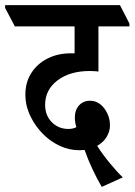

<svg xmlns="http://www.w3.org/2000/svg" viewBox="-68 -644 525 749"><path d="M329 85Q311 55 293 16.5Q275 -22 262 -59Q252 -58 241 -58Q203 -58 167.5 -74Q132 -90 103 -118Q71 -149 51 -190Q31 -231 31 -275Q31 -323 54 -359Q77 -395 117 -415.5Q157 -436 208 -436Q215 -436 223 -436V-541H-10L-48 -613V-624H400L437 -552V-541H316V-365Q300 -367 282 -367Q205 -367 156.5 -330.5Q108 -294 108 -235Q108 -194 134 -167.5Q160 -141 199 -141Q217 -141 230 -148Q227 -157 225.5 -166.5Q224 -176 224 -186Q224 -215 240.5 -233Q257 -251 283 -251Q316 -251 338.5 -221.5Q361 -192 361 -154Q361 -133 349 -111.5Q337 -90 311 -75Q332 -42 360.5 -7.5Q389 27 411 48Z"/></svg>

Font: Noto Serif Devanagari ExtraCondensed SemiBold
Style: Regular
Weight: 600
Width: 2
Designer: Universal Thirst, Indian Type Foundry and the Monotype Design Team
Foundry: Monotype Imaging Inc.
Version: Version 2.004; ttfautohint (v1.8.4.7-5d5b)